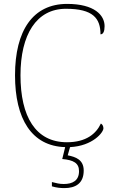

<svg xmlns="http://www.w3.org/2000/svg" viewBox="-20 -744 590 984"><path d="M310 220C366 220 409 197 409 130C409 74 367 60 327 52L339 10C456 4 510 -66 510 -86C510 -96 506 -106 497 -111C473 -59 422 -15 323 -15C162 -15 85 -147 85 -358C85 -566 166 -699 318 -699C457 -699 495 -650 495 -568C509 -568 516 -583 516 -610C516 -666 464 -724 324 -724C149 -724 57 -588 57 -358C57 -135 142 5 314 10L299 71C357 76 385 92 385 133C385 181 353 199 307 199C284 199 270 195 246 189V211C270 218 290 220 310 220Z"/></svg>

Font: Noto Serif Georgian Thin
Style: Regular
Weight: 100
Designer: Monotype Design Team, Akaki Razmadze
Foundry: Google LLC
Version: Version 2.003